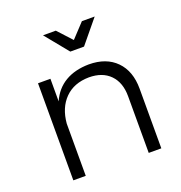

<svg xmlns="http://www.w3.org/2000/svg" viewBox="-133 -859 920 974"><g transform="rotate(-20 327.0 -372.0)"><path d="M573 -322V0H505V-306Q505 -380 464 -422Q423 -464 350 -464Q269 -463 220.5 -414Q172 -365 165 -282V0H98V-524H165V-402Q192 -463 244.5 -494Q297 -525 372 -526Q466 -526 519.5 -471.5Q573 -417 573 -322ZM415 -744H484L381 -619H307L205 -744H274L344 -668Z"/></g></svg>

Font: Gontserrat Light
Style: Regular
Weight: 300
Designer: Julieta Ulanovsky
Foundry: Julieta Ulanovsky
Version: Version 6.001